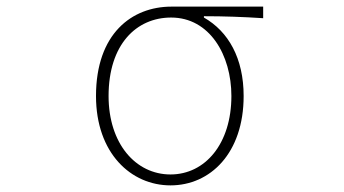

<svg xmlns="http://www.w3.org/2000/svg" viewBox="-20 -547 1040 580"><path d="M495 13C615 13 716 -84 716 -257C716 -371 670 -452 596 -494V-498C657 -498 714 -496 775 -492V-527H498C378 -527 270 -445 270 -257C270 -84 376 13 495 13ZM495 -20C390 -20 308 -113 308 -257C308 -413 392 -494 497 -494C613 -494 679 -381 679 -257C679 -113 600 -20 495 -20Z"/></svg>

Font: Harano Aji Gothic CN ExtraLight
Style: Regular
Weight: 250
Foundry: Masamichi Hosoda
Version: HaranoAjiGothicCN-ExtraLight version 20230610;ttx 4.39.4